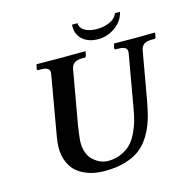

<svg xmlns="http://www.w3.org/2000/svg" viewBox="-116 -919 1040 1046"><g transform="rotate(-15 403.5 -396.0)"><path d="M638.2 -568.8Q640.1 -576.7 640.1 -582Q640.1 -598.1 628.4 -605.5Q616.7 -612.8 590.8 -612.8H577.1Q569.8 -612.8 569.8 -621.1L575.2 -645L577.1 -646Q651.9 -645 690.9 -645L805.2 -646L807.1 -645L803.2 -621.1Q801.8 -612.8 793 -612.8H778.8Q749 -612.8 734.9 -601.8Q720.7 -590.8 716.8 -568.8L668 -293Q657.7 -235.4 644 -192.4Q630.4 -149.4 606 -109.1Q581.5 -68.8 548.3 -43.5Q515.1 -18.1 465.1 -2.9Q415 12.2 350.1 12.2Q321.3 12.2 294.2 7.8Q267.1 3.4 237.8 -9.5Q208.5 -22.5 187 -42.5Q165.5 -62.5 151.4 -96.7Q137.2 -130.9 137.2 -174.8Q137.2 -201.2 143.1 -234.9L201.2 -568.8Q203.1 -576.7 203.1 -582Q203.1 -598.1 191.4 -605.5Q179.7 -612.8 153.8 -612.8H140.1Q132.8 -612.8 132.8 -621.1L138.2 -645L140.1 -646Q236.8 -645 275.9 -645L413.1 -646L415 -645L410.2 -621.1Q408.7 -612.8 400.9 -612.8H387.2Q357.4 -612.8 342.8 -601.8Q328.1 -590.8 324.2 -568.8L271 -268.1Q259.8 -193.8 259.8 -170.9Q259.8 -140.1 268.8 -115.5Q277.8 -90.8 291.5 -76.7Q305.2 -62.5 322 -52.7Q338.9 -43 353 -39.6Q367.2 -36.1 378.9 -36.1Q421.4 -36.1 455.1 -51.3Q488.8 -66.4 510.3 -88.9Q531.7 -111.3 547.9 -145.3Q564 -179.2 572.3 -209Q580.1 -237.3 586.9 -275.9ZM651.9 -804.2Q639.6 -752.9 595.5 -721.9Q551.3 -690.9 500 -690.9Q446.8 -690.9 413.8 -718.5Q380.9 -746.1 380.9 -793V-804.2H412.1Q413.6 -775.9 439.9 -761Q466.3 -746.1 507.8 -746.1Q547.4 -746.1 580.6 -761.2Q613.8 -776.4 623 -804.2Z"/></g></svg>

Font: Linux Libertine G
Style: Semibold Italic
Weight: 600
Italic angle: -11.5°
Designer: Philipp H. Poll
Foundry: Philipp H. Poll
Version: Version 5.1.1